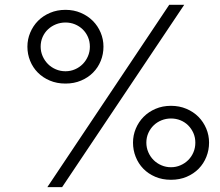

<svg xmlns="http://www.w3.org/2000/svg" viewBox="-20 -772 916 800"><path d="M692.4 -22.9Q656.2 -22.9 627 -35.4Q597.7 -47.9 577.1 -69.1Q556.6 -90.3 545.4 -118.4Q534.2 -146.5 534.2 -177.7Q534.2 -208.5 545.9 -236.3Q557.6 -264.2 578.4 -285.2Q599.1 -306.2 628.2 -318.6Q657.2 -331.1 692.4 -331.1Q727.5 -331.1 756.8 -318.6Q786.1 -306.2 806.9 -285.2Q827.6 -264.2 839.4 -236.3Q851.1 -208.5 851.1 -177.7Q851.1 -146.5 839.8 -118.4Q828.6 -90.3 807.9 -69.1Q787.1 -47.9 757.8 -35.4Q728.5 -22.9 692.4 -22.9ZM238.8 7.8H177.2L685.1 -752H747.6ZM252.9 -423.8Q216.8 -423.8 187.5 -436.3Q158.2 -448.7 137.5 -469.7Q116.7 -490.7 105.5 -518.6Q94.2 -546.4 94.2 -577.6Q94.2 -608.4 106 -636.2Q117.7 -664.1 138.4 -685.1Q159.2 -706.1 188.5 -718.5Q217.8 -731 252.9 -731Q287.6 -731 316.7 -718.5Q345.7 -706.1 366.7 -685.1Q387.7 -664.1 399.4 -636.2Q411.1 -608.4 411.1 -577.6Q411.1 -546.4 399.9 -518.6Q388.7 -490.7 367.9 -469.7Q347.2 -448.7 317.9 -436.3Q288.6 -423.8 252.9 -423.8ZM692.4 -278.3Q671.9 -278.3 653.1 -270.8Q634.3 -263.2 620.4 -249.8Q606.4 -236.3 598.1 -217.8Q589.8 -199.2 589.8 -177.7Q589.8 -156.7 597.9 -137.9Q606 -119.1 619.9 -105.2Q633.8 -91.3 652.6 -83.3Q671.4 -75.2 692.4 -75.2Q713.4 -75.2 731.9 -83.3Q750.5 -91.3 764.4 -105.2Q778.3 -119.1 786.1 -137.7Q793.9 -156.2 793.9 -177.7Q793.9 -199.2 785.9 -217.5Q777.8 -235.8 764.2 -249.5Q750.5 -263.2 731.9 -270.8Q713.4 -278.3 692.4 -278.3ZM252.9 -678.2Q231.9 -678.2 213.1 -670.7Q194.3 -663.1 180.2 -649.9Q166 -636.7 157.7 -618.2Q149.4 -599.6 149.4 -577.6Q149.4 -556.6 157.7 -537.8Q166 -519 179.9 -505.1Q193.8 -491.2 212.6 -483.2Q231.4 -475.1 252.9 -475.1Q273.9 -475.1 292.5 -483.2Q311 -491.2 324.7 -505.1Q338.4 -519 346.4 -537.6Q354.5 -556.2 354.5 -577.6Q354.5 -599.6 346.4 -617.9Q338.4 -636.2 324.5 -649.7Q310.5 -663.1 292.2 -670.7Q273.9 -678.2 252.9 -678.2Z"/></svg>

Font: Twentytwelve Slab Light
Style: TwentytwelveSlab
Weight: 300
Designer: Domenico Catapano
Version: Version 1.00 2012